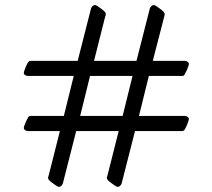

<svg xmlns="http://www.w3.org/2000/svg" viewBox="-20 -727 840 759"><path d="M74.2 -220.7Q74.2 -227.5 82 -245.1Q87.9 -257.8 91.3 -263.2Q94.7 -268.6 99.6 -268.6H232.4L271.5 -426.8H89.8Q84 -426.8 79.1 -430.2Q74.2 -433.6 74.2 -437.5Q74.2 -445.3 82 -462.9Q87.9 -476.6 91.3 -481.4Q94.7 -486.3 99.6 -486.3H287.1L339.8 -693.4Q341.8 -699.2 346.2 -703.1Q350.6 -707 355.5 -707Q361.3 -707 378.9 -693.4Q398.4 -679.7 398.4 -671.9Q398.4 -667 396.5 -664.1L351.6 -486.3H519.5L572.3 -693.4Q574.2 -699.2 578.6 -703.1Q583 -707 587.9 -707Q593.8 -707 611.3 -693.4Q630.9 -679.7 630.9 -671.9Q630.9 -667 629.9 -664.1L584 -486.3H710.9Q716.8 -486.3 721.7 -482.9Q726.6 -479.5 726.6 -474.6Q726.6 -467.8 718.8 -450.2Q712.9 -437.5 709.5 -432.1Q706.1 -426.8 701.2 -426.8H568.4L529.3 -268.6H710.9Q716.8 -268.6 721.7 -265.1Q726.6 -261.7 726.6 -257.8Q726.6 -250 718.8 -232.4Q712.9 -218.8 709.5 -213.9Q706.1 -209 701.2 -209H513.7L460.9 -2Q459 3.9 454.6 7.8Q450.2 11.7 445.3 11.7Q439.5 11.7 421.9 -2Q402.3 -15.6 402.3 -23.4Q402.3 -27.3 404.3 -31.2L449.2 -209H281.2L228.5 -2Q226.6 3.9 222.2 7.8Q217.8 11.7 212.9 11.7Q207 11.7 189.5 -2Q169.9 -15.6 169.9 -23.4Q169.9 -27.3 171.9 -31.2L216.8 -209H89.8Q84 -209 79.1 -212.4Q74.2 -215.8 74.2 -220.7ZM296.9 -268.6H464.8L503.9 -426.8H335.9Z"/></svg>

Font: Monomakh Unicode TT
Style: Medium
Weight: 500
Designer: Alexey Kryukov, Aleksandr Andreev
Version: Version 1.1